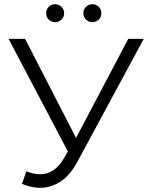

<svg xmlns="http://www.w3.org/2000/svg" viewBox="-20 -886 720 919"><path d="M668 -700 350 -111Q316 -48 270.5 -17.5Q225 13 171 13Q131 13 85 -6L106 -66Q142 -52 172 -52Q241 -52 285 -127L305 -161L21 -700H100L344 -226L594 -700ZM201 -823Q201 -841 213.5 -853.5Q226 -866 244 -866Q261 -866 274 -853.5Q287 -841 287 -823Q287 -805 274.5 -792.5Q262 -780 244 -780Q226 -780 213.5 -792Q201 -804 201 -823ZM422 -866Q440 -866 452.5 -853.5Q465 -841 465 -823Q465 -804 452.5 -792Q440 -780 422 -780Q404 -780 391.5 -792.5Q379 -805 379 -823Q379 -841 392 -853.5Q405 -866 422 -866Z"/></svg>

Font: APTA Sans Regular
Style: Regular
Weight: 400
Version: Version 7.200